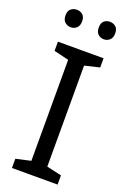

<svg xmlns="http://www.w3.org/2000/svg" viewBox="-171 -1057 680 1020"><g transform="rotate(20 169.5 -547.0)"><path d="M298 -93H40V-145L124 -164V-735L40 -755V-807H298V-755L214 -735V-164L298 -145ZM30 -952Q30 -978 44 -989.5Q58 -1001 77 -1001Q96 -1001 110 -989.5Q124 -978 124 -952Q124 -927 110 -914.5Q96 -902 77 -902Q58 -902 44 -914.5Q30 -927 30 -952ZM218 -952Q218 -978 231.5 -989.5Q245 -1001 264 -1001Q283 -1001 297 -989.5Q311 -978 311 -952Q311 -927 297 -914.5Q283 -902 264 -902Q245 -902 231.5 -914.5Q218 -927 218 -952Z"/></g></svg>

Font: Noto Sans Kannada UI
Style: Regular
Weight: 400
Designer: Jelle Bosma - Monotype Design Team
Foundry: Monotype Imaging Inc.
Version: Version 2.005; ttfautohint (v1.8.4.7-5d5b)